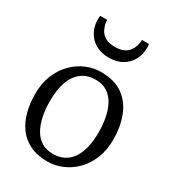

<svg xmlns="http://www.w3.org/2000/svg" viewBox="-202 -947 961 1068"><g transform="rotate(30 278.0 -413.5)"><path d="M26 -281Q26 -349.5 47.8 -403Q69.5 -456.5 106.5 -493.8Q143.5 -531 189.2 -550.5Q235 -570 283 -570Q372.5 -570 426.8 -529.8Q481 -489.5 505.5 -423Q530 -356.5 530 -278Q530 -210 508.2 -156.2Q486.5 -102.5 449.5 -65.2Q412.5 -28 366.8 -8.5Q321 11 273 11Q206 11 158.8 -12.2Q111.5 -35.5 82.2 -76Q53 -116.5 39.5 -169.2Q26 -222 26 -281ZM278 -41Q328.5 -41 364.5 -67Q400.5 -93 419.8 -144.5Q439 -196 439 -272Q439 -321.5 430.2 -366Q421.5 -410.5 402.8 -444.8Q384 -479 353.5 -498.5Q323 -518 279 -518Q228 -518 191.8 -492Q155.5 -466 136.2 -414.8Q117 -363.5 117 -287Q117 -237 126 -192.5Q135 -148 154 -113.8Q173 -79.5 203.8 -60.2Q234.5 -41 278 -41ZM279 -660Q229 -660 193.5 -680.8Q158 -701.5 139.2 -736.8Q120.5 -772 120.5 -815Q120.5 -820.5 121 -826.2Q121.5 -832 122.5 -838H167.5Q167.5 -835 167.8 -830.8Q168 -826.5 168.5 -821Q171.5 -800.5 181.8 -779.2Q192 -758 215 -743.5Q238 -729 279 -729Q320 -729 343 -743.5Q366 -758 376.2 -779.2Q386.5 -800.5 389.5 -821Q390.5 -826.5 390.5 -830.8Q390.5 -835 390.5 -838H435.5Q436.5 -832 437 -826.2Q437.5 -820.5 437.5 -815Q437.5 -772 418.8 -736.8Q400 -701.5 364.5 -680.8Q329 -660 279 -660Z"/></g></svg>

Font: Merriweather 7pt Light
Style: Regular
Weight: 300
Designer: Eben Sorkin
Foundry: Eben Sorkin
Version: Version 2.200;gftools[0.9.31]